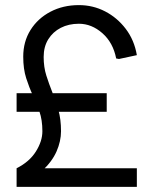

<svg xmlns="http://www.w3.org/2000/svg" viewBox="-20 -732 606 752"><path d="M45 0V-73Q95 -98 120.5 -138.5Q146 -179 146 -218Q146 -262 134.5 -295Q123 -328 108.5 -359Q94 -390 82.5 -426Q71 -462 71 -510Q71 -569 99.5 -614.5Q128 -660 177.5 -686Q227 -712 289 -712Q344 -712 391.5 -687.5Q439 -663 472.5 -619Q506 -575 516 -516L446 -501L435 -503Q423 -565 381 -602Q339 -639 289 -639Q249 -639 218 -623Q187 -607 169 -578Q151 -549 151 -509Q151 -469 161.5 -436Q172 -403 185 -370.5Q198 -338 208.5 -301.5Q219 -265 219 -218Q219 -179 201.5 -139Q184 -99 145.5 -63.5Q107 -28 45 0ZM45 0V-73H516V0ZM45 -294V-367H398V-294Z"/></svg>

Font: Fustat
Style: Regular
Weight: 400
Designer: Mohamed Gaber, Khaled Hosny, Laura Garcia Mut
Foundry: Kief Type Foundry, Alif Type Foundry, Hard Type Foundry
Version: Version 1.007